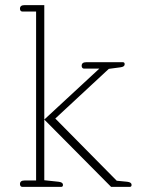

<svg xmlns="http://www.w3.org/2000/svg" viewBox="-20 -730 567 750"><path d="M58 -11Q58 -25 76 -25H121V-685H67Q63 -685 60.5 -688Q58 -691 58 -696Q58 -710 76 -710H153V-26L209 -20Q226 -18 226 -8Q226 0 219 0H67Q63 0 60.5 -3Q58 -6 58 -11ZM153 -263 368 -462H308Q304 -462 301.5 -465Q299 -468 299 -473Q299 -487 317 -487H460Q467 -487 467 -479Q467 -469 450 -467L405 -461L196 -267L436 -24L477 -20Q494 -18 494 -8Q494 0 487 0H414Z"/></svg>

Font: Maitree ExtraLight
Style: Regular
Weight: 275
Designer: CadsonDemak Team
Foundry: CadsonDemak
Version: Version 1.003